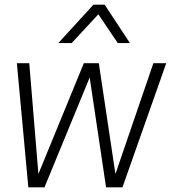

<svg xmlns="http://www.w3.org/2000/svg" viewBox="-20 -800 741 820"><path d="M503 0H433L363 -469L170 0H101L52 -530H105L144 -57L338 -530H402L473 -57L635 -530H690ZM535 -616H483L400 -739L286 -616H229L379 -780H427Z"/></svg>

Font: Tanohe Sans Light
Style: Italic
Weight: 300
Designer: Village Type and Design LLC & Cristiano Sobral
Foundry: Cooper Hewitt Smithsonian Design Museum
Version: Version 1.00;September 29, 2021;FontCreator 13.0.0.2655 64-b